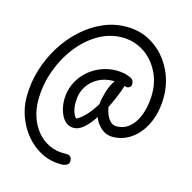

<svg xmlns="http://www.w3.org/2000/svg" viewBox="-119 -745 1077 1079"><g transform="rotate(15 419.5 -205.0)"><path d="M330 216Q268 216 216.5 190Q165 164 126.5 119Q88 74 66.5 17Q45 -40 45 -101Q45 -183 68.5 -259.5Q92 -336 133.5 -402.5Q175 -469 231 -519.5Q287 -570 351.5 -598Q416 -626 485 -626Q556 -626 612 -598.5Q668 -571 708 -524Q748 -477 769 -419Q790 -361 790 -301Q790 -213 760 -147Q730 -81 680 -44.5Q630 -8 569 -8Q530 -8 501 -34Q472 -60 460 -94Q434 -53 404 -26.5Q374 0 346 0Q320 0 302.5 -13.5Q285 -27 274 -48Q263 -69 258 -93Q253 -117 253 -138Q253 -188 272 -231Q291 -274 325 -306Q359 -338 403 -356Q447 -374 497 -374Q515 -374 536 -370.5Q557 -367 576 -358Q589 -353 594.5 -343.5Q600 -334 600 -324Q600 -312 591.5 -304.5Q583 -297 571 -299Q562 -301 550.5 -304.5Q539 -308 525.5 -310.5Q512 -313 494 -313Q444 -313 404.5 -291.5Q365 -270 342 -232Q319 -194 319 -144Q318 -116 325 -92Q332 -68 345 -54Q372 -67 400 -97.5Q428 -128 451 -167Q452 -183 456.5 -203.5Q461 -224 468 -246.5Q475 -269 484.5 -287.5Q494 -306 504 -317Q510 -325 517.5 -329Q525 -333 533 -333Q548 -333 555 -321.5Q562 -310 559 -296Q555 -282 547 -261Q539 -240 528 -215Q517 -190 504 -165Q507 -144 515.5 -122.5Q524 -101 539 -86Q554 -71 575 -71Q612 -71 639.5 -90Q667 -109 685.5 -142Q704 -175 713 -216Q722 -257 722 -301Q722 -355 703.5 -402Q685 -449 652 -485.5Q619 -522 574.5 -542Q530 -562 479 -562Q406 -562 340 -523.5Q274 -485 223 -419Q172 -353 142.5 -270Q113 -187 113 -98Q113 -48 128.5 -2Q144 44 173.5 79.5Q203 115 245 134.5Q287 154 339 152Q359 151 367.5 159.5Q376 168 376 185Q376 201 362.5 208.5Q349 216 330 216Z"/></g></svg>

Font: Playpen Sans Light
Style: Regular
Weight: 300
Designer: Laura Meseguer, Veronika Burian, José Scaglione
Foundry: TypeTogether
Version: Version 1.001